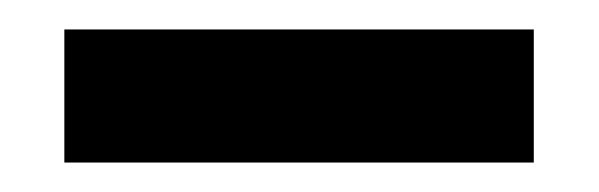

<svg xmlns="http://www.w3.org/2000/svg" viewBox="-20 81 409 131"><path d="M23.9 101.1H344.2V191.9H23.9Z"/></svg>

Font: Fundamental  Brigade Condensed
Style: Regular
Weight: 400
Width: 3
Designer: Peter Wiegel, original typeface by Carl Albert Fahrenwaldt 1901
Foundry: Peter Wiegel
Version: Version 0.000 2012 initial release